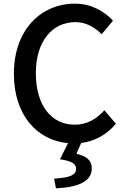

<svg xmlns="http://www.w3.org/2000/svg" viewBox="-20 -770 686 1050"><path d="M286 260C411 254 482 221 482 151C482 105 451 83 398 71L424 12C501 2 563 -34 614 -93L551 -167C507 -119 456 -88 389 -88C259 -88 176 -196 176 -370C176 -543 265 -649 392 -649C451 -649 497 -621 536 -583L598 -657C553 -706 481 -750 390 -750C203 -750 56 -606 56 -367C56 -139 183 -3 352 13L308 101C375 111 396 127 396 153C396 186 368 201 276 207Z"/></svg>

Font: Noto Sans CJK SC Medium
Style: Regular
Weight: 500
Designer: Ryoko NISHIZUKA 西塚涼子 (kana, bopomofo & ideographs); Paul D. Hunt (Latin, Greek & Cyrillic); Sandoll Communications 산돌커뮤니
Foundry: Adobe
Version: Version 2.004;hotconv 1.0.118;makeotfexe 2.5.65603